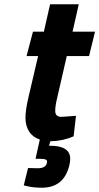

<svg xmlns="http://www.w3.org/2000/svg" viewBox="-20 -648 464 897"><path d="M215 33Q308 33 308 94Q308 107 304 124Q279 229 175 229Q135 229 103 221L91 218L111 137Q141 138 157 138Q193 138 199 114Q202 102 194.5 98Q187 94 168 94H146L166 4Q133 -7 116 -33.5Q99 -60 99 -98Q99 -136 114 -198L158 -386H104L134 -500H185L214 -628H348L319 -500H424L396 -386H292L246 -186Q238 -152 238 -130Q238 -102 267 -102L335 -107L324 -11Q273 11 215 12L209 33Z"/></svg>

Font: Titillium Web
Style: Bold Italic
Weight: 700
Italic angle: -13°
Version: Version 1.002;PS 57.000;hotconv 1.0.70;makeotf.lib2.5.55311